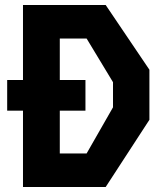

<svg xmlns="http://www.w3.org/2000/svg" viewBox="-20 -750 660 770"><path d="M8.8 -429.2H322.7V-306.2H8.8ZM120.8 -134.6H327.4L433.2 -319.6V-420.4L327.4 -595.4H120.8L133.3 -730H403.8L579.2 -470.4V-269.6L403.8 0H133.3ZM72.2 -730H219.8V0H72.2Z"/></svg>

Font: Monaspace Krypton Var ExLight
Style: Regular
Weight: 200
Designer: Riley Cran and the Lettermatic Team
Version: Version 1.200 (Monaspace Krypton Var)